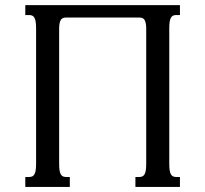

<svg xmlns="http://www.w3.org/2000/svg" viewBox="-20 -736 808 756"><path d="M555.7 -624.5Q555.7 -642.1 550.8 -654.5Q545.9 -667 528.3 -667H240.2Q222.7 -667 217.8 -654.5Q212.9 -642.1 212.9 -624.5V-91.3Q212.9 -75.2 214.6 -64.9Q216.3 -54.7 219.7 -49.1Q223.1 -43.5 228.3 -41.3Q233.4 -39.1 240.7 -39.1H254.9V0H79.6V-39.1H94.2Q101.6 -39.1 106.7 -41.3Q111.8 -43.5 115.2 -49.1Q118.7 -54.7 120.4 -64.9Q122.1 -75.2 122.1 -91.3V-624.5Q122.1 -640.6 120.4 -650.9Q118.7 -661.1 115.2 -666.7Q111.8 -672.4 106.7 -674.6Q101.6 -676.8 94.2 -676.8H79.6V-715.8H688.5V-676.8H674.3Q667 -676.8 661.9 -674.6Q656.7 -672.4 653.3 -666.7Q649.9 -661.1 648.2 -650.9Q646.5 -640.6 646.5 -624.5V-91.3Q646.5 -75.2 648.2 -64.9Q649.9 -54.7 653.3 -49.1Q656.7 -43.5 661.9 -41.3Q667 -39.1 674.3 -39.1H688.5V0H513.2V-39.1H527.8Q535.2 -39.1 540.3 -41.3Q545.4 -43.5 548.8 -49.1Q552.2 -54.7 554 -64.9Q555.7 -75.2 555.7 -91.3Z"/></svg>

Font: Arian AMU Serif
Style: Regular
Weight: 400
Designer: Ruben Hakobyan (Tarumian)
Foundry: Ruben Hakobyan (Tarumian)
Version: Version 1.002